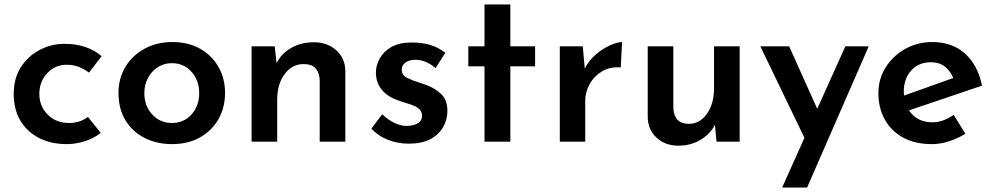

<svg xmlns="http://www.w3.org/2000/svg" viewBox="-20 -630 4420 854"><path d="M428 -39Q400 -16 359 -2.5Q318 11 278 11Q207 11 154 -16Q101 -43 71 -93Q41 -143 41 -212Q41 -282 73 -331.5Q105 -381 156.5 -408Q208 -435 266 -435Q320 -435 361 -420.5Q402 -406 432 -380L376 -307Q359 -320 334 -331Q309 -342 276 -342Q226 -342 190.5 -305Q155 -268 155 -212Q155 -158 192 -120.5Q229 -83 287 -83Q336 -83 371 -110Z M507 -217Q507 -281 537.5 -332Q568 -383 622.5 -413Q677 -443 747 -443Q818 -443 870.5 -413Q923 -383 952 -332Q981 -281 981 -217Q981 -152 952 -100.5Q923 -49 870 -19Q817 11 745 11Q677 11 623 -16.5Q569 -44 538 -95Q507 -146 507 -217ZM622 -216Q622 -159 657 -121Q692 -83 744 -83Q798 -83 832 -121Q866 -159 866 -216Q866 -272 832 -310.5Q798 -349 744 -349Q709 -349 681.5 -331Q654 -313 638 -283Q622 -253 622 -216Z M1202 -424 1210 -349Q1231 -391 1274.5 -416.5Q1318 -442 1377 -442Q1436 -442 1475.5 -406.5Q1515 -371 1516 -315V0H1402V-274Q1401 -306 1384 -325.5Q1367 -345 1331 -345Q1279 -345 1246 -300.5Q1213 -256 1213 -187V0H1099V-424Z M1798 9Q1749 9 1705.5 -8Q1662 -25 1632 -58L1680 -122Q1708 -95 1736 -82.5Q1764 -70 1788 -70Q1816 -70 1836.5 -80.5Q1857 -91 1857 -115Q1857 -135 1843 -146.5Q1829 -158 1807 -165Q1785 -172 1761 -180Q1706 -197 1679 -230Q1652 -263 1652 -307Q1652 -339 1669 -370Q1686 -401 1721 -421Q1756 -441 1810 -441Q1858 -441 1894 -430Q1930 -419 1961 -395L1917 -327Q1899 -344 1875 -354Q1851 -364 1831 -364Q1804 -365 1785.5 -353Q1767 -341 1767 -322Q1766 -296 1790 -284Q1814 -272 1844 -263Q1849 -261 1854.5 -259.5Q1860 -258 1865 -256Q1911 -241 1940.5 -213.5Q1970 -186 1970 -137Q1970 -98 1951 -64.5Q1932 -31 1894 -11Q1856 9 1798 9Z M2135 -610H2250V-424H2360V-335H2250V0H2135V-335H2063V-424H2135Z M2572 -424 2581 -325Q2599 -361 2630 -387.5Q2661 -414 2693.5 -428.5Q2726 -443 2747 -443L2741 -330Q2693 -334 2657.5 -312.5Q2622 -291 2602.5 -255.5Q2583 -220 2583 -181V0H2470V-424Z M2997 18Q2939 18 2900.5 -17.5Q2862 -53 2861 -109V-424H2975V-150Q2976 -118 2992 -99Q3008 -80 3043 -79Q3093 -79 3124.5 -124Q3156 -169 3156 -238V-424H3270V0H3167L3160 -75Q3139 -34 3096 -8Q3053 18 2997 18Z M3459 204 3558 -17 3362 -424H3490L3615 -146L3740 -424H3844L3570 204Z M4125 11Q4050 11 3997 -18Q3944 -47 3915.5 -98.5Q3887 -150 3887 -216Q3887 -279 3919.5 -330.5Q3952 -382 4006.5 -412.5Q4061 -443 4127 -443Q4215 -443 4272 -392Q4329 -341 4348 -249L4023 -139Q4059 -86 4127 -86Q4153 -86 4176.5 -95Q4200 -104 4222 -119L4274 -35Q4240 -14 4201 -1.5Q4162 11 4125 11ZM4001 -205 4220 -283Q4209 -311 4185 -332Q4161 -353 4119 -353Q4066 -353 4033 -316.5Q4000 -280 4000 -222Q4000 -214 4001 -205Z"/></svg>

Font: Reem Kufi Medium
Style: Regular
Weight: 500
Designer: Khaled Hosny
Version: Version 1.001